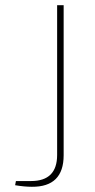

<svg xmlns="http://www.w3.org/2000/svg" viewBox="-20 -710 364 736"><path d="M224 -690V-115Q224 7 102 6Q74 6 38 0L41 -16H99Q199 -16 199 -116V-690Z"/></svg>

Font: Exo 2.0 Thin
Style: Regular
Weight: 250
Designer: Natanael Gama
Version: Version 1.001;PS 001.001;hotconv 1.0.70;makeotf.lib2.5.58329